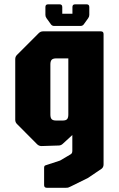

<svg xmlns="http://www.w3.org/2000/svg" viewBox="-20 -695 549 888"><path d="M196.5 173.5Q184 173.5 184 161V81Q184 71 191 69.5L258 47.5L307 18.5Q314.5 14 314.5 3V-70.5L271 -30.5Q262.5 -22 251 -22L172 -19.5Q160.5 -19.5 152 -27.5L59 -121Q50.5 -129 50.5 -141V-421.5Q50.5 -433.5 59 -441.5L159 -541.5Q167.5 -550 179 -550H446.5Q459 -550 459 -537.5V65Q459 78 450.5 85L387 128L307 167.5Q300 171 296.2 172.2Q292.5 173.5 284 173.5ZM240 -137.5H269.5Q284.5 -137.5 290.2 -143.8Q296 -150 296 -165.5V-425H240.5Q225 -425 219 -418.5Q213 -412 213 -397V-165.5Q213 -150 219 -143.8Q225 -137.5 240 -137.5ZM230.5 -575Q221 -575 215.5 -582.5L195 -611Q190 -618 190 -626V-662.5Q190 -675 202.5 -675H255.5Q268 -675 268 -662.5V-631.5H315V-662.5Q315 -675 327.5 -675H380.5Q393 -675 393 -662.5V-626Q393 -618 388 -611L367.5 -582.5Q362 -575 352.5 -575Z"/></svg>

Font: Jaro 24pt
Style: Regular
Weight: 400
Designer: Agyei Archer, Celine Hurka, Mirko Velimirović
Version: Version 1.000